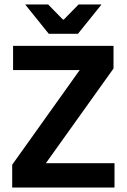

<svg xmlns="http://www.w3.org/2000/svg" viewBox="-20 -846 572 866"><path d="M496.5 -110V0H35V-103L339.5 -530H39V-639H492V-537L187 -110ZM200 -693.5 95 -824V-826H197L263.5 -758H268L334.5 -826H436.5V-824L331.5 -693.5Z"/></svg>

Font: Anek Latin Medium SemiBold
Style: Regular
Weight: 600
Version: Version 1.003